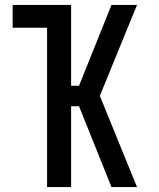

<svg xmlns="http://www.w3.org/2000/svg" viewBox="-20 -755 640 775"><path d="M533 0H430L299 -326H267V0H170V-643H31V-735H267V-409H299L430 -735H533L383 -368Z"/></svg>

Font: Iosevka Semibold Extended
Style: Regular
Weight: 600
Width: 7
Monospace: yes
Designer: Belleve Invis
Foundry: Belleve Invis
Version: Version 32.5.0; ttfautohint (v1.8.4)